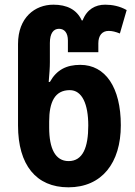

<svg xmlns="http://www.w3.org/2000/svg" viewBox="-20 -790 578 820"><path d="M272 10C415 10 496 -94 496 -255C496 -417 430 -513 323 -513C264 -513 222 -492 193 -440H188C191 -475 193 -501 193 -525V-606C193 -649 209 -667 232 -667C255 -667 270 -650 270 -617V-567H400V-605C400 -638 416 -658 444 -658C460 -658 474 -654 492 -647L521 -747C491 -764 459 -770 429 -770C387 -770 351 -750 333 -703H329C308 -749 266 -770 208 -770C129 -770 57 -715 57 -602V-254C57 -86 134 10 272 10ZM273 -102C216 -102 190 -156 190 -245V-271C190 -354 214 -405 278 -405C331 -405 357 -345 357 -254C357 -161 334 -102 273 -102Z"/></svg>

Font: Noto Sans Georgian Condensed Bold
Style: Regular
Weight: 700
Width: 3
Designer: Monotype Design Team, Akaki Razmadze
Foundry: Google LLC
Version: Version 2.005